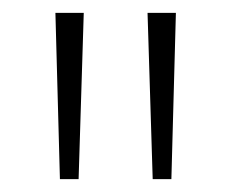

<svg xmlns="http://www.w3.org/2000/svg" viewBox="-20 -734 359 298"><path d="M110 -714 102 -456H73L66 -714ZM253 -714 246 -456H217L209 -714Z"/></svg>

Font: Noto Sans Lao UI Cond ExtLt
Style: Regular
Weight: 200
Width: 3
Designer: Monotype Design Team
Foundry: Monotype Imaging Inc.
Version: Version 2.000; ttfautohint (v1.8.4.7-5d5b)